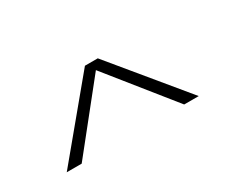

<svg xmlns="http://www.w3.org/2000/svg" viewBox="-45 -795 524 434"><g transform="rotate(-30 216.5 -578.0)"><path d="M379 -484H341L207 -651L73.5 -484H34.5L190.5 -672H224Z"/></g></svg>

Font: League Spartan Extralight
Style: Regular
Weight: 200
Foundry: The League of Moveable Type
Version: Version 2.300; ttfautohint (v1.8.3)